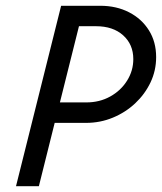

<svg xmlns="http://www.w3.org/2000/svg" viewBox="-20 -645 561 665"><path d="M35.4 0 191.7 -625H327.1Q383.3 -625 427.1 -602.4Q470.8 -579.9 495.8 -539.9Q520.8 -500 520.8 -447.2Q520.8 -400.7 501.4 -359.7Q481.9 -318.8 448.3 -287.2Q414.6 -255.6 370.8 -237.5Q327.1 -219.4 277.8 -219.4H169.4L114.6 0ZM187.5 -290.3H279.2Q325 -290.3 361.8 -310.8Q398.6 -331.2 420.1 -365.6Q441.7 -400 441.7 -440.3Q441.7 -491 406.6 -522.6Q371.5 -554.2 312.5 -554.2H253.5Z"/></svg>

Font: Afacad
Style: Italic
Weight: 400
Italic angle: -14°
Designer: Kristian Moeller
Foundry: Dicotype
Version: Version 1.000